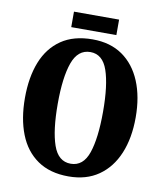

<svg xmlns="http://www.w3.org/2000/svg" viewBox="-93 -928 870 1014"><g transform="rotate(10 342.0 -421.0)"><path d="M343 10Q243 10 176.5 -36Q110 -82 77.5 -165Q45 -248 45 -359Q45 -470 77.5 -552Q110 -634 176.5 -679.5Q243 -725 344 -725Q439 -725 504.5 -679.5Q570 -634 604.5 -551.5Q639 -469 639 -358Q639 -247 604.5 -164.5Q570 -82 504 -36Q438 10 343 10ZM343 -58Q410 -58 437 -137Q464 -216 464 -358Q464 -500 437 -578.5Q410 -657 344 -657Q277 -657 249 -578.5Q221 -500 221 -358Q221 -216 248.5 -137Q276 -58 343 -58ZM221 -769V-852H463V-769Z"/></g></svg>

Font: Noto Serif Lao ExtraCondensed Black
Style: Regular
Weight: 900
Width: 2
Designer: Monotype Design Team
Foundry: Monotype Imaging Inc.
Version: Version 2.003; ttfautohint (v1.8.4.7-5d5b)